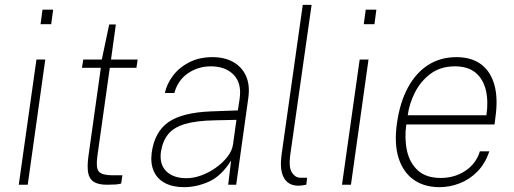

<svg xmlns="http://www.w3.org/2000/svg" viewBox="-20 -763 2124 793"><path d="M57.5 0 130.5 -517H167L94.5 0ZM147.5 -663 155.5 -723H199.5L191.5 -663Z M422.5 0Q386.5 0 367.8 -11.8Q349 -23.5 344.2 -49Q339.5 -74.5 345 -116L396.5 -483H318.5L324 -517H400.5L431 -662H458.5L438.5 -517H548.5L543.5 -483H433.5L382.5 -121Q375 -67 389.5 -53Q404 -39 445.5 -39H485.5L480.5 -5Q472 -2 456 -1Q440 0 422.5 0Z M740 10Q693 10 661 -7.2Q629 -24.5 615 -56.2Q601 -88 606.5 -132Q618.5 -219 676 -258.8Q733.5 -298.5 852.5 -303L962.5 -307L970 -357Q978.5 -419.5 945 -454.2Q911.5 -489 850.5 -489Q799 -489 757 -460.8Q715 -432.5 700 -379H661Q668.5 -415.5 693.8 -449.5Q719 -483.5 760.5 -505.2Q802 -527 857.5 -527Q908 -527 944 -506.5Q980 -486 996.5 -448.2Q1013 -410.5 1005.5 -358L955.5 0H922.5L934.5 -100Q894 -35.5 843 -12.8Q792 10 740 10ZM750.5 -27Q780 -27 812 -38.8Q844 -50.5 872.2 -70.8Q900.5 -91 919.8 -116Q939 -141 942.5 -167L956.5 -268L865 -266Q789 -264.5 743 -250.5Q697 -236.5 674.2 -208.2Q651.5 -180 644.5 -135Q638 -84 667 -55.5Q696 -27 750.5 -27Z M1213.5 4Q1190 4 1174.5 -5.5Q1159 -15 1150.8 -32Q1142.5 -49 1140.8 -71.8Q1139 -94.5 1142.5 -121L1230.5 -743H1267L1178.5 -121Q1172 -71 1186 -50Q1200 -29 1219.5 -29H1248.5L1245 0Q1235.5 2 1226.8 3Q1218 4 1213.5 4Z M1392.5 0 1465.5 -517H1502L1429.5 0ZM1482.5 -663 1490.5 -723H1534.5L1526.5 -663Z M1795 10Q1732 10 1688.5 -20.8Q1645 -51.5 1626.2 -110.5Q1607.5 -169.5 1619.5 -254Q1631.5 -339.5 1664.5 -400.8Q1697.5 -462 1748.2 -494.5Q1799 -527 1865 -527Q1927 -527 1966.8 -497.5Q2006.5 -468 2022 -412.2Q2037.5 -356.5 2026 -277L2022.5 -249H1658Q1650 -190.5 1661 -140.2Q1672 -90 1706 -59Q1740 -28 1800.5 -28Q1857.5 -28 1902 -57.5Q1946.5 -87 1962 -138H2001Q1984.5 -88 1952.2 -55Q1920 -22 1879 -6Q1838 10 1795 10ZM1664 -287H1989Q1997.5 -344.5 1986.8 -390.2Q1976 -436 1944.5 -462.5Q1913 -489 1859 -489Q1800 -489 1759 -458.8Q1718 -428.5 1694.2 -382Q1670.5 -335.5 1664 -287Z"/></svg>

Font: Public Sans Thin Thin
Style: Italic
Weight: 250
Italic angle: -8°
Version: Version 2.001